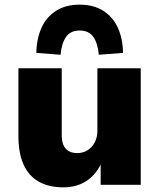

<svg xmlns="http://www.w3.org/2000/svg" viewBox="-20 -793 685 824"><path d="M252 11Q190 11 147 -13Q104 -37 81.5 -86Q59 -135 59 -210V-500H245V-213Q245 -188 252 -171Q259 -154 274 -145Q289 -136 312 -136Q336 -136 355.5 -148Q375 -160 386.5 -182Q398 -204 398 -231V-500H584V0H412V-95H416Q392 -43 350.5 -16Q309 11 252 11ZM240 -558 136 -566Q137 -627 158 -673.5Q179 -720 220.5 -746.5Q262 -773 322 -773Q382 -773 423.5 -746.5Q465 -720 486 -673.5Q507 -627 508 -566L404 -558Q400 -606 381 -634Q362 -662 322 -662Q282 -662 263 -634Q244 -606 240 -558Z"/></svg>

Font: Nunito Sans 9pt Black
Style: Regular
Weight: 900
Version: Version 3.101;gftools[0.9.27]